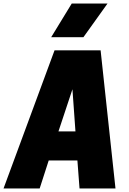

<svg xmlns="http://www.w3.org/2000/svg" viewBox="-60 -1064 730 1084"><path d="M411 -854H229L345 -1044H547ZM592 0H389L377 -158H215L164 0H-40L248 -780H508ZM366 -322 349 -560 270 -322Z"/></svg>

Font: Tanohe Sans ExtraBold
Style: Italic
Weight: 800
Designer: Village Type and Design LLC & Cristiano Sobral
Foundry: Cooper Hewitt Smithsonian Design Museum
Version: Version 1.00;September 29, 2021;FontCreator 13.0.0.2655 64-b